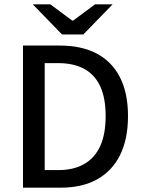

<svg xmlns="http://www.w3.org/2000/svg" viewBox="-20 -865 660 885"><path d="M86 0V-655H256Q356 -655 426 -618Q496 -581 533 -508.5Q570 -436 570 -330Q570 -224 533.5 -150.5Q497 -77 428 -38.5Q359 0 261 0ZM186 -81H249Q320 -81 369 -109.5Q418 -138 442.5 -193Q467 -248 467 -330Q467 -412 442.5 -466Q418 -520 369 -547Q320 -574 249 -574H186ZM266 -706 131 -845H212L313 -770H317L418 -845H499L364 -706Z"/></svg>

Font: Source Sans 3 Medium
Style: Regular
Weight: 500
Designer: Paul D. Hunt
Foundry: Adobe
Version: Version 3.052;hotconv 1.1.0;makeotfexe 2.6.0